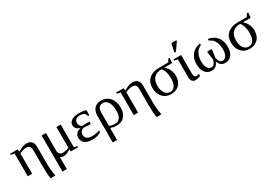

<svg xmlns="http://www.w3.org/2000/svg" viewBox="45 -1797 4416 3104"><g transform="rotate(-30 2253.0 -245.5)"><path d="M15.6 -459H156.2L160.6 -412.6Q261.2 -471.2 323.7 -471.2Q385.3 -471.2 417.7 -436.5Q450.2 -401.9 450.2 -335.9V-34.2Q450.2 28.3 456.3 96.7Q462.4 165 470.7 190.9V212.9H385.3Q369.1 125 369.1 -28.3V-327.1Q369.1 -370.1 349.1 -392.1Q329.1 -414.1 283.7 -414.1Q236.8 -414.1 161.6 -381.3V0H80.6V-424.8L15.6 -437Z M960 -459V-34.2L1018.1 -22V0H884.3L880.4 -42Q805.2 9.8 750 9.8Q711.4 9.8 685.1 -13.2V213.9H604V-459H685.1V-130.9Q685.1 -46.9 766.1 -46.9Q817.9 -46.9 879.4 -68.8V-459Z M1450.2 -34.2Q1383.3 9.8 1282.2 9.8Q1192.9 9.8 1145.3 -27.1Q1097.7 -64 1097.7 -131.3Q1097.7 -175.8 1127.2 -206.3Q1156.7 -236.8 1207 -247.1V-250.5Q1117.2 -280.3 1117.2 -354Q1117.2 -408.7 1168 -439.9Q1218.8 -471.2 1305.2 -471.2Q1374.5 -471.2 1436.5 -453.6L1436 -357.9H1412.6L1384.8 -413.1Q1371.6 -420.9 1347.9 -427Q1324.2 -433.1 1301.8 -433.1Q1252.9 -433.1 1226.3 -411.4Q1199.7 -389.6 1199.7 -350.6Q1199.7 -317.4 1216.1 -294.7Q1232.4 -272 1259.8 -264.2Q1279.3 -266.1 1318.1 -267.8Q1356.9 -269.5 1369.6 -269.5H1385.3V-222.7H1369.6Q1336.4 -222.7 1251 -229Q1217.3 -219.2 1199.7 -194.6Q1182.1 -169.9 1182.1 -135.7Q1182.1 -91.8 1215.1 -66.4Q1248 -41 1306.2 -41Q1339.8 -41 1372.6 -45.9Q1405.3 -50.8 1450.2 -65.9Z M1543.5 -273.9Q1543.5 -369.1 1588.6 -419.2Q1633.8 -469.2 1716.3 -469.2Q1779.8 -469.2 1830.8 -437.5Q1881.8 -405.8 1909.7 -347.2Q1937.5 -288.6 1937.5 -210.9Q1937.5 -142.1 1912.8 -92.5Q1888.2 -43 1843.5 -16.6Q1798.8 9.8 1741.7 9.8Q1684.6 9.8 1624 -10.7V212.9H1543.5ZM1730 -29.3Q1790.5 -29.3 1821.3 -74.5Q1852.1 -119.6 1852.1 -204.6Q1852.1 -273.9 1835.4 -322Q1818.8 -370.1 1788.8 -395Q1758.8 -419.9 1719.2 -419.9Q1624 -419.9 1624 -280.8V-50.3Q1676.8 -29.3 1730 -29.3Z M1993.7 -459H2134.3L2138.7 -412.6Q2239.3 -471.2 2301.8 -471.2Q2363.3 -471.2 2395.8 -436.5Q2428.2 -401.9 2428.2 -335.9V-34.2Q2428.2 28.3 2434.3 96.7Q2440.4 165 2448.7 190.9V212.9H2363.3Q2347.2 125 2347.2 -28.3V-327.1Q2347.2 -370.1 2327.1 -392.1Q2307.1 -414.1 2261.7 -414.1Q2214.8 -414.1 2139.6 -381.3V0H2058.6V-424.8L1993.7 -437Z M2997.1 -511.7H3024.9L3016.1 -418H2874V-414.6Q2919.4 -375 2943.6 -322.5Q2967.8 -270 2967.8 -213.9Q2967.8 -109.9 2910.4 -50Q2853 9.8 2756.3 9.8Q2657.2 9.8 2598.1 -56.2Q2539.1 -122.1 2539.1 -231Q2539.1 -337.9 2608.6 -398.4Q2678.2 -459 2799.3 -459H2969.7ZM2761.2 -28.8Q2816.4 -28.8 2847.7 -78.1Q2878.9 -127.4 2878.9 -216.8Q2878.9 -283.7 2862.8 -336.2Q2846.7 -388.7 2818.4 -418Q2725.6 -418 2676.3 -367.4Q2627 -316.9 2627 -220.2Q2627 -129.9 2663.3 -79.3Q2699.7 -28.8 2761.2 -28.8Z M3208 -104.5Q3208 -72.8 3219.5 -56.9Q3231 -41 3249.5 -41Q3272 -41 3304.7 -48.8V-17.1Q3287.6 -4.9 3260.7 2.4Q3233.9 9.8 3209 9.8Q3167.5 9.8 3147.2 -18.1Q3127 -45.9 3127 -96.2V-424.8L3062 -437V-459H3208ZM3134.8 -546.4V-562.5L3168.5 -705.1H3259.8V-687L3161.6 -546.4Z M3839.8 -204.1Q3839.8 -385.7 3711.4 -436.5V-468.8Q3814 -451.7 3871.1 -382.1Q3928.2 -312.5 3928.2 -205.6Q3928.2 -104.5 3885.7 -47.4Q3843.3 9.8 3766.6 9.8Q3677.2 9.8 3641.6 -82H3637.7Q3602.1 9.8 3512.2 9.8Q3436 9.8 3392.1 -47.4Q3348.1 -104.5 3348.1 -205.6Q3348.1 -313.5 3405.5 -382.8Q3462.9 -452.1 3564.9 -468.8V-436.5Q3502.4 -412.1 3469.5 -353.3Q3436.5 -294.4 3436.5 -204.1Q3436.5 -128.9 3462.6 -84.5Q3488.8 -40 3534.7 -40Q3564 -40 3587.6 -68.4Q3611.3 -96.7 3618.7 -144.5L3614.3 -170.9Q3601.1 -245.6 3601.1 -271.5V-296.9H3682.1V-271.5Q3682.1 -244.6 3663.6 -144.5Q3671.9 -95.7 3693.4 -69.1Q3714.8 -42.5 3744.1 -42.5Q3790 -42.5 3814.9 -85.2Q3839.8 -127.9 3839.8 -204.1Z M4463.4 -511.7H4491.2L4482.4 -418H4340.3V-414.6Q4385.7 -375 4409.9 -322.5Q4434.1 -270 4434.1 -213.9Q4434.1 -109.9 4376.7 -50Q4319.3 9.8 4222.7 9.8Q4123.5 9.8 4064.5 -56.2Q4005.4 -122.1 4005.4 -231Q4005.4 -337.9 4075 -398.4Q4144.5 -459 4265.6 -459H4436ZM4227.5 -28.8Q4282.7 -28.8 4314 -78.1Q4345.2 -127.4 4345.2 -216.8Q4345.2 -283.7 4329.1 -336.2Q4313 -388.7 4284.7 -418Q4191.9 -418 4142.6 -367.4Q4093.3 -316.9 4093.3 -220.2Q4093.3 -129.9 4129.6 -79.3Q4166 -28.8 4227.5 -28.8Z"/></g></svg>

Font: Tinos
Style: Regular
Weight: 400
Designer: Steve Matteson
Foundry: Monotype Imaging Inc.
Version: Version 1.23